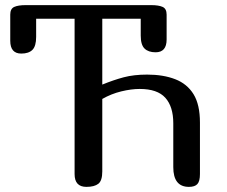

<svg xmlns="http://www.w3.org/2000/svg" viewBox="-20 -729 885 749"><path d="M525 -382Q492 -382 453 -372.5Q414 -363 379 -343V-60Q379 -24 363.5 -12Q348 0 317 0Q271 0 271 -50V-656H121V-585Q121 -549 106.5 -534.5Q92 -520 63 -520Q20 -520 20 -570V-672Q20 -695 35.5 -702Q51 -709 80 -709H570Q599 -709 614.5 -702Q630 -695 630 -672V-575Q630 -525 587 -525Q559 -525 544 -539.5Q529 -554 529 -590V-656H379V-399Q423 -417 462.5 -427.5Q502 -438 554 -438Q617 -438 663.5 -420Q710 -402 735 -361.5Q760 -321 760 -251V-50Q760 -22 750 -11Q740 0 717 0Q656 0 656 -77V-248Q656 -313 625 -347.5Q594 -382 525 -382Z"/></svg>

Font: Marmelad
Style: Regular
Weight: 400
Designer: Manvel Shmavonyan
Foundry: Cyreal
Version: Version 1.110; ttfautohint (v1.8.4.7-5d5b)